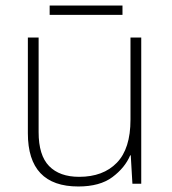

<svg xmlns="http://www.w3.org/2000/svg" viewBox="-20 -666 622 696"><path d="M492 -530V0H460L454 -103H452Q433 -58 387.5 -24Q342 10 264 10Q81 10 81 -183V-530H120V-187Q120 -103 158 -64Q196 -25 267 -25Q354 -25 403.5 -76Q453 -127 453 -232V-530ZM424 -646V-612H160V-646Z"/></svg>

Font: Noto Sans Devanagari ExtraLight
Style: Regular
Weight: 200
Designer: Jelle Bosma - Monotype Design Team
Foundry: Monotype Imaging Inc.
Version: Version 2.004; ttfautohint (v1.8.4.7-5d5b)